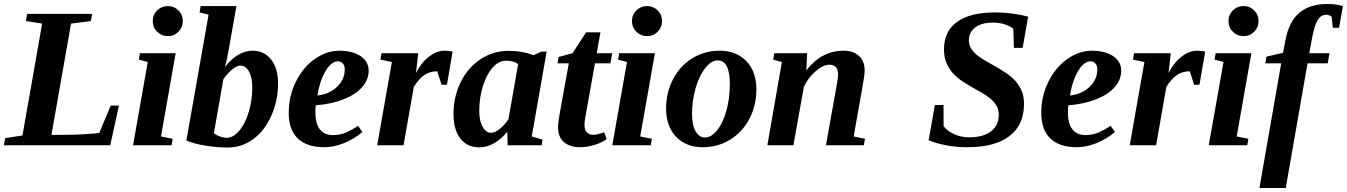

<svg xmlns="http://www.w3.org/2000/svg" viewBox="-27 -724 6714 957"><path d="M229.5 -51.8H284.7Q331.5 -51.8 390.4 -54.9Q449.2 -58.1 467.8 -61.5L524.9 -197.8H565.9L522.5 0H-7.3L-1.5 -35.6L85 -48.8L183.1 -606.4L102.1 -619.1L108.4 -654.8H432.1L425.8 -619.1L327.1 -606.4Z M775.4 -43.9 833.5 -32.2 828.1 0H636.2L709.5 -415L665 -426.8L670.4 -459H848.6ZM734.4 -619.1Q734.4 -650.9 756.6 -672.4Q778.8 -693.8 809.6 -693.8Q840.8 -693.8 862.5 -672.1Q884.3 -650.4 884.3 -619.1Q884.3 -588.4 862.8 -566.2Q841.3 -543.9 809.6 -543.9Q778.3 -543.9 756.3 -565.7Q734.4 -587.4 734.4 -619.1Z M1230.5 -286.6Q1230.5 -337.9 1214.1 -367.4Q1197.8 -397 1171.4 -397Q1153.8 -397 1130.6 -378.2Q1107.4 -359.4 1086.4 -329.1L1039.1 -60.5Q1048.8 -51.3 1067.9 -44.2Q1086.9 -37.1 1102.1 -37.1Q1135.7 -37.1 1165.5 -72.3Q1195.3 -107.4 1212.9 -166.3Q1230.5 -225.1 1230.5 -286.6ZM1107.9 11.2Q1054.7 11.2 999.3 2.4Q943.8 -6.3 901.9 -23.4L1012.7 -650.9L967.8 -662.1L973.1 -693.8H1151.4L1114.3 -483.9Q1105 -426.8 1093.8 -389.2Q1123.5 -428.7 1158.9 -450Q1194.3 -471.2 1231 -471.2Q1289.6 -471.2 1324.2 -427.5Q1358.9 -383.8 1358.9 -308.1Q1358.9 -222.2 1325.4 -147.2Q1292 -72.3 1235.1 -30.5Q1178.2 11.2 1107.9 11.2Z M1810.5 -371.1Q1810.5 -327.1 1778.3 -290Q1746.1 -252.9 1685.3 -229Q1624.5 -205.1 1547.4 -199.2Q1544.9 -189.5 1544.9 -166Q1544.9 -50.8 1633.3 -50.8Q1669.4 -50.8 1700.2 -64.7Q1731 -78.6 1757.8 -96.7L1779.3 -65.9Q1736.3 -29.8 1686 -10Q1635.7 9.8 1589.4 9.8Q1502.9 9.8 1457.5 -33.7Q1412.1 -77.1 1412.1 -161.1Q1412.1 -245.1 1447.8 -316.9Q1483.4 -388.7 1542 -429.9Q1600.6 -471.2 1663.6 -471.2Q1731 -471.2 1770.8 -444.1Q1810.5 -417 1810.5 -371.1ZM1555.2 -248Q1614.7 -254.4 1653.1 -291.3Q1691.4 -328.1 1691.4 -377.4Q1691.4 -397.9 1681.4 -408.2Q1671.4 -418.5 1657.7 -418.5Q1624 -418.5 1595 -368.7Q1565.9 -318.8 1555.2 -248Z M2046.4 -360.4Q2073.2 -412.6 2111.6 -441.9Q2149.9 -471.2 2188.5 -471.2Q2211.9 -471.2 2229 -466.3L2200.7 -301.8H2173.8L2152.3 -368.7Q2115.7 -368.7 2088.4 -350.1Q2061 -331.5 2035.6 -291L1984.4 0H1853L1926.3 -415L1869.1 -426.8L1874.5 -459H2057.6Z M2623.5 -43.9 2676.8 -28.3 2672.9 0H2503.4L2501.5 -67.4Q2472.7 -31.2 2436.3 -10.5Q2399.9 10.3 2362.3 10.3Q2301.3 10.3 2267.3 -33.7Q2233.4 -77.6 2233.4 -155.8Q2233.4 -241.2 2269 -314.2Q2304.7 -387.2 2368.4 -429Q2432.1 -470.7 2508.8 -470.7Q2576.2 -470.7 2631.3 -448.7L2671.4 -466.8H2697.8ZM2361.8 -171.4Q2361.8 -121.1 2378.7 -91.6Q2395.5 -62 2420.9 -62Q2440.4 -62 2464.4 -81.5Q2488.3 -101.1 2507.3 -129.9L2555.7 -404.8Q2533.7 -421.4 2495.1 -421.4Q2459 -421.4 2428.2 -387Q2397.5 -352.5 2379.6 -293.7Q2361.8 -234.9 2361.8 -171.4Z M2930.7 -51.8Q2947.3 -51.8 2984.4 -64.5L2997.1 -30.3Q2973.1 -13.2 2936.3 -1.7Q2899.4 9.8 2866.2 9.8Q2812.5 9.8 2783.4 -15.9Q2754.4 -41.5 2754.4 -90.3Q2754.4 -112.8 2763.2 -160.6L2808.1 -408.2H2752L2757.3 -439.9L2826.7 -459L2894.5 -563H2965.8L2947.3 -459H3024.4L3015.6 -408.2H2938.5L2894 -159.7Q2886.2 -119.6 2886.2 -101.1Q2886.2 -75.2 2899.2 -63.5Q2912.1 -51.8 2930.7 -51.8Z M3164.1 -43.9 3222.2 -32.2 3216.8 0H3024.9L3098.1 -415L3053.7 -426.8L3059.1 -459H3237.3ZM3123 -619.1Q3123 -650.9 3145.3 -672.4Q3167.5 -693.8 3198.2 -693.8Q3229.5 -693.8 3251.2 -672.1Q3272.9 -650.4 3272.9 -619.1Q3272.9 -588.4 3251.5 -566.2Q3230 -543.9 3198.2 -543.9Q3167 -543.9 3145 -565.7Q3123 -587.4 3123 -619.1Z M3610.8 -305.2Q3610.8 -422.9 3549.8 -422.9Q3519 -422.9 3489 -385.7Q3459 -348.6 3440.7 -286.1Q3422.4 -223.6 3422.4 -155.8Q3422.4 -99.6 3440.4 -69.1Q3458.5 -38.6 3486.8 -38.6Q3518.1 -38.6 3547.4 -74.7Q3576.7 -110.8 3593.8 -172.4Q3610.8 -233.9 3610.8 -305.2ZM3475.6 9.8Q3392.6 9.8 3342.8 -42.5Q3293 -94.7 3293 -182.6Q3293 -261.7 3327.1 -328.1Q3361.3 -394.5 3422.6 -432.9Q3483.9 -471.2 3560.5 -471.2Q3643.6 -471.2 3693.4 -418.9Q3743.2 -366.7 3743.2 -278.8Q3743.2 -199.7 3709 -133.3Q3674.8 -66.9 3613.5 -28.6Q3552.2 9.8 3475.6 9.8Z M4150.4 -354Q4150.4 -401.4 4106 -401.4Q4075.2 -401.4 4036.6 -367.2Q3998 -333 3979.5 -290L3927.7 0H3797.9L3870.1 -414.6L3826.7 -426.8L3833 -459H3996.1L3992.2 -373.5Q4067.9 -471.2 4177.7 -471.2Q4226.1 -471.2 4254.4 -445.3Q4282.7 -419.4 4282.7 -372.6Q4282.7 -347.2 4270.5 -283.2L4228 -43.9L4284.7 -32.2L4278.3 0H4089.8L4139.6 -277.8Q4150.4 -334.5 4150.4 -354Z M4794.4 9.8Q4688.5 9.8 4601.6 -24.9L4632.8 -200.7H4675.8L4676.3 -95.7Q4692.9 -71.8 4728 -55.7Q4763.2 -39.6 4802.7 -39.6Q4874 -39.6 4912.6 -69.3Q4951.2 -99.1 4951.2 -151.9Q4951.2 -178.2 4939.5 -197.8Q4927.7 -217.3 4908.4 -233.2Q4889.2 -249 4864.7 -262.9Q4840.3 -276.9 4814.7 -291.3Q4789.1 -305.7 4764.6 -322.5Q4740.2 -339.4 4720.9 -361.3Q4701.7 -383.3 4689.9 -411.6Q4678.2 -439.9 4678.2 -478Q4678.2 -567.9 4743.4 -615Q4808.6 -662.1 4933.6 -662.1Q5017.1 -662.1 5097.7 -641.1L5070.3 -485.4H5026.9L5023.4 -581.1Q4983.9 -611.3 4920.4 -611.3Q4865.2 -611.3 4833.7 -587.4Q4802.2 -563.5 4802.2 -522Q4802.2 -492.7 4823.5 -468Q4844.7 -443.4 4889.6 -418.5Q4955.1 -381.8 4984.1 -362.5Q5013.2 -343.3 5033.2 -321.3Q5053.2 -299.3 5065.2 -271.5Q5077.1 -243.7 5077.1 -206.5Q5077.1 -101.1 5004.6 -45.7Q4932.1 9.8 4794.4 9.8Z M5561.5 -371.1Q5561.5 -327.1 5529.3 -290Q5497.1 -252.9 5436.3 -229Q5375.5 -205.1 5298.3 -199.2Q5295.9 -189.5 5295.9 -166Q5295.9 -50.8 5384.3 -50.8Q5420.4 -50.8 5451.2 -64.7Q5481.9 -78.6 5508.8 -96.7L5530.3 -65.9Q5487.3 -29.8 5437 -10Q5386.7 9.8 5340.3 9.8Q5253.9 9.8 5208.5 -33.7Q5163.1 -77.1 5163.1 -161.1Q5163.1 -245.1 5198.7 -316.9Q5234.4 -388.7 5293 -429.9Q5351.6 -471.2 5414.6 -471.2Q5481.9 -471.2 5521.7 -444.1Q5561.5 -417 5561.5 -371.1ZM5306.2 -248Q5365.7 -254.4 5404.1 -291.3Q5442.4 -328.1 5442.4 -377.4Q5442.4 -397.9 5432.4 -408.2Q5422.4 -418.5 5408.7 -418.5Q5375 -418.5 5345.9 -368.7Q5316.9 -318.8 5306.2 -248Z M5797.4 -360.4Q5824.2 -412.6 5862.5 -441.9Q5900.9 -471.2 5939.5 -471.2Q5962.9 -471.2 5980 -466.3L5951.7 -301.8H5924.8L5903.3 -368.7Q5866.7 -368.7 5839.4 -350.1Q5812 -331.5 5786.6 -291L5735.4 0H5604L5677.2 -415L5620.1 -426.8L5625.5 -459H5808.6Z M6137.2 -43.9 6195.3 -32.2 6189.9 0H5998L6071.3 -415L6026.9 -426.8L6032.2 -459H6210.4ZM6096.2 -619.1Q6096.2 -650.9 6118.4 -672.4Q6140.6 -693.8 6171.4 -693.8Q6202.6 -693.8 6224.4 -672.1Q6246.1 -650.4 6246.1 -619.1Q6246.1 -588.4 6224.6 -566.2Q6203.1 -543.9 6171.4 -543.9Q6140.1 -543.9 6118.2 -565.7Q6096.2 -587.4 6096.2 -619.1Z M6358.9 -408.2H6279.8L6285.6 -441.9L6368.2 -460.9L6379.4 -520.5Q6397.5 -617.2 6449.7 -660.6Q6502 -704.1 6588.9 -704.1Q6633.3 -704.1 6666.5 -693.8L6647.5 -585.4H6616.2L6610.4 -640.1Q6600.1 -650.4 6583 -650.4Q6557.1 -650.4 6541 -624.3Q6524.9 -598.1 6513.2 -536.1L6499 -459H6599.6L6590.8 -408.2H6490.2L6381.8 212.9H6250.5Z"/></svg>

Font: Liberation Serif
Style: Bold Italic
Weight: 700
Italic angle: -16.333°
Designer: Steve Matteson
Foundry: Ascender Corporation
Version: Version 2.1.5